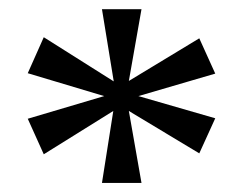

<svg xmlns="http://www.w3.org/2000/svg" viewBox="-20 -780 540 422"><path d="M41 -619.1 76.2 -698.2 230 -601.1 204.1 -759.8H291L263.2 -602.1L418 -695.8L453.1 -618.2L284.2 -568.8L453.1 -520L418 -442.9L263.2 -536.1L291 -377.9H204.1L229 -536.1L76.2 -440.9L41 -519L209 -568.8Z"/></svg>

Font: Sahl Naskh
Style: Regular
Weight: 400
Designer: Pascal Zoghbi
Version: Version 1.001